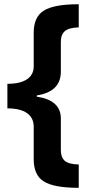

<svg xmlns="http://www.w3.org/2000/svg" viewBox="-20 -734 434 912"><path d="M354 -713.9V-604Q307.1 -602.5 288.1 -586.2Q269 -569.8 269 -535.2V-389.2Q266.1 -297.9 154.8 -280.8V-274.9Q269 -257.8 269 -171.4V-21Q269 12.7 287.1 29.3Q305.2 45.9 354 47.4V158.2Q235.4 158.2 187.5 127.4Q140.1 97.7 140.1 22V-131.8Q140.1 -174.3 108.2 -196.8Q76.2 -219.2 15.1 -219.2V-335.9Q76.2 -335.9 108.2 -357.4Q140.1 -378.9 140.1 -418.9V-578.1Q140.1 -653.3 187.5 -683.1Q235.4 -713.9 354 -713.9Z"/></svg>

Font: Open Sans Hebrew
Style: Bold
Weight: 700
Foundry: Ascender Corporation, Yanek Iontef
Version: Version 2.001;PS 002.001;hotconv 1.0.70;makeotf.lib2.5.58329